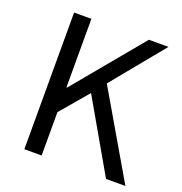

<svg xmlns="http://www.w3.org/2000/svg" viewBox="-120 -761 820 866"><g transform="rotate(20 289.5 -328.0)"><path d="M90 0V-656H173V-327H176L449 -656H543L338 -406L575 0H482L286 -341L173 -208V0Z"/></g></svg>

Font: Pinyin1712
Style: Regular
Weight: 400
Version: Version 1